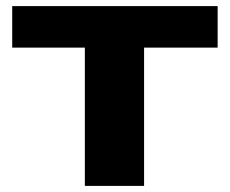

<svg xmlns="http://www.w3.org/2000/svg" viewBox="-20 -609 753 629"><path d="M258 0V-453H20V-589H693V-453H452V0Z"/></svg>

Font: Goldman
Style: Bold
Weight: 700
Designer: Jaikishan Patel
Version: Version 1.000; ttfautohint (v1.8.3)